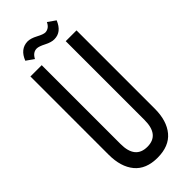

<svg xmlns="http://www.w3.org/2000/svg" viewBox="-268 -872 922 922"><g transform="rotate(-45 193.5 -410.5)"><path d="M277.8 -829.1 316.9 -801.8Q293.9 -745.1 245.1 -745.1Q224.6 -744.6 196.3 -759.3Q168 -773.9 153.8 -773.9Q127 -773.9 111.8 -744.1L73.2 -771Q95.2 -827.6 146 -829.1Q167.5 -829.1 195.8 -814Q224.1 -798.8 237.8 -798.8Q264.6 -800.3 277.8 -829.1ZM350.1 -700.2V-168.9Q350.1 -86.4 310.8 -39.3Q271.5 7.8 192.9 7.8Q115.2 7.8 76.2 -39.3Q37.1 -86.4 37.1 -168.9V-700.2H113.8V-165Q113.8 -64 195.8 -64Q276.9 -64 276.9 -165V-700.2Z"/></g></svg>

Font: Bebas Neue Regular
Style: Regular
Weight: 400
Designer: Ryoichi Tsunekawa
Foundry: Ryoichi Tsunekawa
Version: Version 001.003